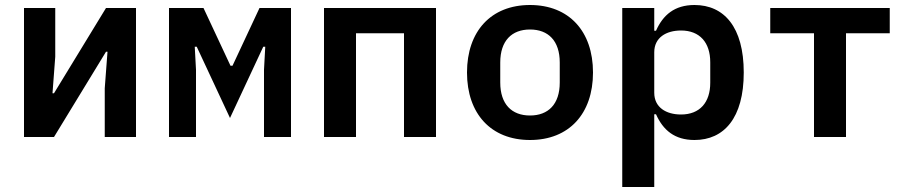

<svg xmlns="http://www.w3.org/2000/svg" viewBox="-20 -548 3640 768"><path d="M76 0H196L404 -341H410L399 -195V0H524V-516H404L196 -175H190L201 -321V-516H76Z M656 0H764V-269L759 -361H767L900 -76L1033 -361H1041L1036 -269V0H1144V-516H1018L910 -285H902L794 -516H656Z M1276 0H1404V-415H1596V0H1724V-516H1276Z M2100 12C2256 12 2352 -93 2352 -258C2352 -423 2256 -528 2100 -528C1944 -528 1848 -423 1848 -258C1848 -93 1944 12 2100 12ZM2100 -86C2027 -86 1981 -131 1981 -218V-298C1981 -385 2027 -430 2100 -430C2173 -430 2219 -385 2219 -298V-218C2219 -131 2173 -86 2100 -86Z M2469 200H2597V-91H2604C2632 -28 2678 12 2758 12C2876 12 2955 -76 2955 -258C2955 -440 2876 -528 2758 -528C2678 -528 2632 -488 2604 -425H2597V-516H2469ZM2704 -90C2645 -90 2597 -118 2597 -177V-339C2597 -398 2645 -426 2704 -426C2779 -426 2821 -378 2821 -299V-217C2821 -138 2779 -90 2704 -90Z M3236 0H3364V-415H3539V-516H3061V-415H3236Z"/></svg>

Font: IBM Mono SemiBold
Style: Regular
Weight: 600
Monospace: yes
Designer: Mike Abbink, Paul van der Laan, Pieter van Rosmalen
Foundry: Bold Monday
Version: Version 2.3